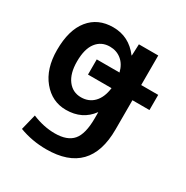

<svg xmlns="http://www.w3.org/2000/svg" viewBox="-173 -674 1015 1049"><g transform="rotate(30 335.0 -149.5)"><path d="M252.9 -237.3V-333H396.5Q384.8 -379.9 354 -404.8Q323.2 -429.7 281.2 -429.7Q227.5 -429.7 196.3 -389.2Q165 -348.6 165 -269.5Q165 -194.3 196.8 -152.3Q228.5 -110.4 281.2 -110.4Q330.1 -110.4 361.8 -143.1Q393.6 -175.8 401.4 -237.3ZM533.2 -333H640.6V-237.3H533.2V-52.7Q533.2 230.5 258.8 230.5Q168.9 230.5 88.9 200.2L113.3 101.6Q185.5 131.8 255.9 131.8Q334 131.8 369.1 90.8Q404.3 49.8 404.3 -49.8V-86.9H403.3Q346.7 -9.8 244.1 -9.8Q156.2 -9.8 97.7 -80.6Q39.1 -151.4 39.1 -269.5Q39.1 -395.5 93.8 -462.9Q148.4 -530.3 244.1 -530.3Q343.8 -530.3 406.2 -447.3H408.2L411.1 -519.5H533.2Z"/></g></svg>

Font: Mgen+ 1c bold
Style: Bold
Weight: 700
Designer: [Source Han Sans]
Ryoko NISHIZUKA  (kana & ideographs); Paul D. Hunt (Latin, Greek & Cyrillic); Wenlong ZHANG  (bopomofo
Version: Version 1.059.20150602